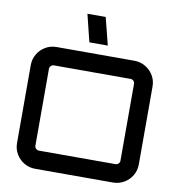

<svg xmlns="http://www.w3.org/2000/svg" viewBox="-99 -1030 1025 1118"><g transform="rotate(10 414.0 -471.0)"><path d="M184 0Q148 0 118.5 -17.5Q89 -35 71.5 -64.5Q54 -94 54 -130V-590Q54 -626 71.5 -655.5Q89 -685 118.5 -702.5Q148 -720 184 -720H644Q679 -720 709 -702.5Q739 -685 756.5 -655.5Q774 -626 774 -590V-130Q774 -94 756.5 -64.5Q739 -35 709 -17.5Q679 0 644 0ZM187 -108H640Q651 -108 658 -115.5Q665 -123 665 -133V-587Q665 -597 658 -604.5Q651 -612 640 -612H187Q177 -612 169.5 -604.5Q162 -597 162 -587V-133Q162 -123 169.5 -115.5Q177 -108 187 -108ZM367 -780 327 -942H435L476 -780Z"/></g></svg>

Font: Orbitron Medium
Style: Regular
Weight: 500
Designer: Matt McInerney
Foundry: The League of Moveable Type
Version: Version 2.001